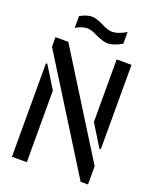

<svg xmlns="http://www.w3.org/2000/svg" viewBox="-156 -942 829 1031"><g transform="rotate(20 258.5 -427.0)"><path d="M121.1 -765.6V-833Q159.2 -854.5 189.5 -854.5Q213.9 -854.5 258.8 -832Q293 -814.5 317.4 -814.5Q351.6 -815.4 395.5 -841.8V-775.4Q350.6 -748 313.5 -748Q287.1 -748 241.2 -770.5Q208 -787.1 185.5 -787.1Q155.3 -786.1 121.1 -765.6ZM41 0V-534.2H48.8L126 -409.2V0ZM41 -628.9V-683.6H114.3L475.6 -104.5V0H433.6ZM390.6 -326.2V-683.6H475.6V-201.2H467.8Z"/></g></svg>

Font: Post No Bills Jaffna SemiBold
Style: Regular
Weight: 600
Designer: Kosala Senevirathne, Siva Puranthara, Lasantha Premarathna, Tharique Azeez
Foundry: Mooniak
Version: Version 1.220 ; ttfautohint (v1.6)